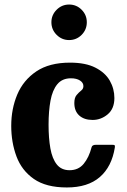

<svg xmlns="http://www.w3.org/2000/svg" viewBox="-20 -811 560 846"><path d="M29.5 -256.5Q29.5 -331.5 56.2 -394.8Q83 -458 140.2 -496.5Q197.5 -535 288.5 -535Q357 -535 400.2 -513Q443.5 -491 463.8 -455.5Q484 -420 484 -379Q484 -332 454.5 -307.2Q425 -282.5 388 -282.5Q351 -282.5 329.2 -302Q307.5 -321.5 307.5 -357Q307.5 -380.5 317.5 -392.2Q327.5 -404 337.5 -411.8Q347.5 -419.5 347.5 -431.5Q347.5 -446.5 332.5 -456.2Q317.5 -466 292.5 -466Q254 -466 232.5 -439.8Q211 -413.5 202.5 -367.5Q194 -321.5 194 -261.5Q194 -202.5 202 -157.2Q210 -112 230.2 -86.5Q250.5 -61 286.5 -61Q325.5 -61 348.8 -89.2Q372 -117.5 383.5 -162Q386 -173 402.5 -173H473.5Q483.5 -173 485.2 -171Q487 -169 486 -161Q472.5 -76.5 419.8 -30.8Q367 15 274.5 15Q183 15 129.2 -22.5Q75.5 -60 52.5 -122Q29.5 -184 29.5 -256.5ZM284.5 -634.5Q252.5 -634.5 229.5 -657.5Q206.5 -680.5 206.5 -713Q206.5 -745 229.5 -768Q252.5 -791 284.5 -791Q317 -791 339.8 -768Q362.5 -745 362.5 -713Q362.5 -680.5 339.8 -657.5Q317 -634.5 284.5 -634.5Z"/></svg>

Font: Besley* Narrow
Style: Bold
Weight: 700
Width: 4
Designer: Owen Earl
Foundry: indestructible type*
Version: Version 3.000; ttfautohint (v1.8.3)